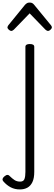

<svg xmlns="http://www.w3.org/2000/svg" viewBox="-101 -858 424 1496"><path d="M54 618Q14 618 -17.5 601.5Q-49 585 -75 555Q-84 544 -80 533.5Q-76 523 -65 515Q-52 504 -41.5 505Q-31 506 -23 516Q-7 532 11.5 544.5Q30 557 56 557Q82 557 89.5 537Q97 517 97 482V-493Q97 -504 105.5 -509.5Q114 -515 131 -515Q149 -515 157.5 -509.5Q166 -504 166 -493V480Q166 531 151.5 561Q137 591 112 604.5Q87 618 54 618ZM-13 -617Q-22 -617 -32.5 -626.5Q-43 -636 -43 -645Q-43 -648 -41.5 -651Q-40 -654 -37 -660L95 -822Q101 -828 108.5 -833Q116 -838 130 -838Q144 -838 151.5 -833Q159 -828 164 -822L297 -660Q301 -654 302 -651Q303 -648 303 -645Q303 -636 292.5 -626.5Q282 -617 274 -617Q268 -617 263 -620Q258 -623 253 -627L130 -754L7 -627Q2 -623 -3 -620Q-8 -617 -13 -617Z"/></svg>

Font: Playwrite FR Moderne Light
Style: Regular
Weight: 300
Version: Version 1.002